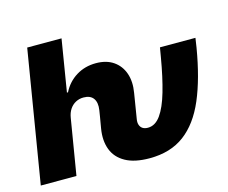

<svg xmlns="http://www.w3.org/2000/svg" viewBox="-103 -870 1210 1021"><g transform="rotate(-15 502.0 -359.5)"><path d="M3.9 0 124 -727.5H313L266.1 -441.4H272Q298.3 -493.7 346.2 -523.2Q394 -552.7 454.6 -552.7Q512.2 -552.7 550.5 -526.4Q588.9 -500 605 -453.9Q621.1 -407.7 610.8 -347.7L598.6 -272.5H402.8L408.2 -306.6Q414.6 -347.2 398.2 -370.4Q381.8 -393.6 344.2 -393.6Q320.3 -393.6 300.8 -383.1Q281.2 -372.6 268.3 -353.3Q255.4 -334 251 -306.6L200.2 0ZM601.6 9.8Q519 9.8 469 -18.1Q418.9 -45.9 400.1 -95.5Q381.3 -145 392.1 -210L402.8 -272.5H598.6L588.4 -210Q585 -191.4 589.6 -177.7Q594.2 -164.1 605.5 -156.7Q616.7 -149.4 634.3 -149.4Q674.8 -149.4 704.6 -190.9Q734.4 -232.4 756.8 -309.8Q779.3 -387.2 797.4 -494.1L806.2 -545.9H1001.5L993.7 -494.1Q966.3 -330.1 918.5 -217.8Q870.6 -105.5 793.7 -47.9Q716.8 9.8 601.6 9.8Z"/></g></svg>

Font: Inter 18pt Black
Style: Italic
Weight: 900
Italic angle: -9.3988°
Designer: Rasmus Andersson
Foundry: rsms
Version: Version 4.001;git-66647c0bb